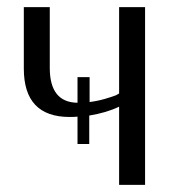

<svg xmlns="http://www.w3.org/2000/svg" viewBox="-20 -520 503 540"><path d="M315 -500H388V0H315V-220Q280 -203 231 -195V-115H198V-192Q191 -191 176 -191Q47 -191 47 -327V-500H120V-329Q120 -232 198 -231V-303H232V-233Q255 -236 275.5 -242Q296 -248 306 -252L315 -257Z"/></svg>

Font: Arsenal
Style: Regular
Weight: 400
Designer: Andrij Shevchenko
Foundry: Stairsfor
Version: Version 2.001;PS 002.001;hotconv 1.0.88;makeotf.lib2.5.64775